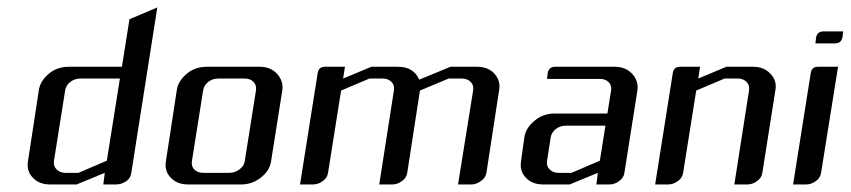

<svg xmlns="http://www.w3.org/2000/svg" viewBox="-20 -489 2255 509"><path d="M53.2 -52.2Q53.2 -55.2 54.2 -62L83 -250Q86.4 -274.4 109.9 -293.9Q131.3 -312 163.1 -312H303.2L323.2 -438L397 -469.2L328.1 -30.8Q326.2 -16.6 314.9 -8.8Q301.8 0 288.1 0H253.9L257.8 -30.8L183.1 0H112.8Q83.5 0 66.9 -18.1Q53.2 -32.2 53.2 -52.2ZM123 -62Q121.1 -48.8 129.9 -40Q139.2 -30.8 152.8 -30.8H188L263.2 -63L297.9 -280.8H192.9Q178.2 -280.8 166.5 -272Q155.3 -263.2 152.8 -250Z M418.9 -52.2Q418.9 -55.2 419.9 -62L448.7 -250Q452.1 -274.4 475.6 -293.9Q497.1 -312 528.8 -312H668.9Q696.8 -312 714.4 -293.5Q729 -277.3 729 -257.3Q729 -252.4 728.5 -250L698.7 -62Q695.3 -36.6 671.4 -18.1Q648.4 0 619.6 0H478.5Q449.2 0 432.6 -18.1Q418.9 -32.2 418.9 -52.2ZM488.8 -62Q486.8 -47.9 495.1 -39.6Q503.9 -30.8 518.6 -30.8H588.9Q602.5 -30.8 614.7 -40Q627 -48.3 628.9 -62L658.7 -250Q660.6 -263.2 651.9 -272Q643.1 -280.8 628.9 -280.8H558.6Q543.9 -280.8 532.2 -272Q521 -263.2 518.6 -250Z M775.4 0 822.3 -295.9Q825.2 -312 841.3 -312H894.5L889.6 -280.8L964.4 -312H1034.7Q1076.7 -312 1091.3 -277.8L1174.3 -312H1244.6Q1273.9 -312 1290.5 -293.9Q1304.2 -278.8 1304.2 -259.3Q1304.2 -256.8 1303.2 -250L1269.5 -30.8Q1267.1 -16.6 1254.4 -8.8Q1242.7 0 1229.5 0H1194.3L1234.4 -250Q1236.3 -263.2 1227.5 -272Q1218.8 -280.8 1204.6 -280.8H1169.4L1093.3 -249L1059.6 -30.8Q1057.6 -17.1 1045.4 -8.8Q1033.7 0 1019.5 0H985.4L1024.4 -250Q1026.4 -263.2 1017.6 -272Q1008.8 -280.8 994.6 -280.8H959.5L884.3 -249L849.6 -30.8Q847.7 -17.1 835.4 -8.8Q823.7 0 809.6 0Z M1360.4 -52.2Q1360.4 -55.2 1361.3 -62L1370.1 -125Q1373.5 -149.4 1397 -168.9Q1419.4 -188 1450.2 -188H1590.3L1600.1 -250Q1602.1 -262.7 1593.3 -271.5Q1585 -279.8 1570.3 -279.8H1430.2L1432.1 -295.9Q1435.1 -312 1452.1 -312H1610.4Q1638.2 -312 1655.8 -293.5Q1670.4 -277.3 1670.4 -257.3Q1670.4 -252.4 1669.9 -250L1635.3 -30.8Q1633.3 -17.1 1621.1 -8.8Q1609.4 0 1595.2 0H1561L1564.9 -30.8L1490.2 0H1419.9Q1390.6 0 1374 -18.1Q1360.4 -32.2 1360.4 -52.2ZM1430.2 -62Q1428.2 -48.8 1437 -40Q1446.3 -30.8 1460 -30.8H1495.1L1570.3 -63L1585 -155.8H1480Q1465.3 -155.8 1453.6 -147Q1442.4 -138.2 1439.9 -125Z M1716.8 0 1763.7 -295.9Q1766.6 -312 1782.7 -312H1835.9L1831.1 -280.8L1905.8 -312H1976.1Q2005.4 -312 2022 -293.9Q2036.6 -279.3 2036.6 -259.3Q2036.6 -255.9 2035.6 -250L2001 -30.8Q1999 -17.1 1986.8 -8.8Q1975.1 0 1960.9 0H1926.8L1965.8 -250Q1967.8 -263.2 1959 -272Q1950.2 -280.8 1936 -280.8H1900.9L1825.7 -249L1791 -30.8Q1789.1 -17.1 1776.9 -8.8Q1765.1 0 1751 0Z M2082.5 0 2129.4 -295.9Q2132.3 -312 2148.4 -312H2201.7L2156.7 -30.8Q2154.8 -17.1 2142.6 -8.8Q2130.9 0 2116.7 0ZM2141.6 -374 2143.6 -390.1Q2146.5 -405.8 2163.6 -405.8H2215.3L2213.4 -390.1Q2210.4 -374 2193.4 -374Z"/></svg>

Font: Hhenum
Style: Italic
Weight: 400
Designer: T. Christopher White
Version: Version 1.0